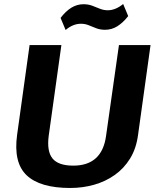

<svg xmlns="http://www.w3.org/2000/svg" viewBox="-20 -924 776 954"><path d="M329 10Q179 10 112.5 -53Q46 -116 65 -254L127 -700H285L222 -249Q212 -172 241 -136.5Q270 -101 344 -101Q487 -101 507 -249L571 -700H728L666 -254Q657 -186 626.5 -136.5Q596 -87 550 -54.5Q504 -22 447.5 -6Q391 10 329 10ZM281 -835Q307 -869 335 -886Q363 -903 395 -903Q419 -903 438.5 -895.5Q458 -888 476.5 -880.5Q495 -873 516 -873Q534 -873 553 -880.5Q572 -888 592 -904L617 -844Q591 -811 563 -793.5Q535 -776 502 -776Q478 -776 458.5 -783.5Q439 -791 421 -798.5Q403 -806 382 -806Q363 -806 344 -798.5Q325 -791 306 -775Z"/></svg>

Font: Pathway Extreme 28pt
Style: Bold Italic
Weight: 700
Italic angle: -8°
Designer: Eduardo Rodriguez Tunni
Foundry: Eduardo Rodriguez Tunni
Version: Version 1.001;gftools[0.9.26]